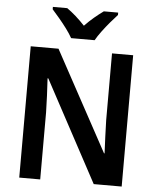

<svg xmlns="http://www.w3.org/2000/svg" viewBox="-61 -988 845 1040"><g transform="rotate(5 361.5 -468.5)"><path d="M640 0H488L193 -549H189Q192 -503 194 -455.5Q196 -408 197 -364V0H83V-714H234L529 -171H532Q530 -214 528 -261.5Q526 -309 525 -351V-714H640ZM297 -777Q285 -799 265 -826Q245 -853 223 -879Q201 -905 184 -924V-937H262Q285 -921 310.5 -898.5Q336 -876 360 -850Q386 -877 411 -898Q436 -919 461 -937H539V-924Q522 -906 500 -880Q478 -854 457.5 -826.5Q437 -799 425 -777Z"/></g></svg>

Font: Noto Sans SemiCondensed SemiBold
Style: Regular
Weight: 600
Width: 4
Designer: Monotype Design Team
Foundry: Monotype Imaging Inc.
Version: Version 2.013; ttfautohint (v1.8.4.7-5d5b)